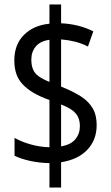

<svg xmlns="http://www.w3.org/2000/svg" viewBox="-20 -780 494 858"><path d="M201 -51Q155 -52 114.5 -61Q74 -70 45 -84V-164Q74 -147 116 -135Q158 -123 201 -122V-333Q159 -348 129.5 -365.5Q100 -383 81 -403.5Q62 -424 53 -450Q44 -476 44 -510Q44 -581 87 -624Q130 -667 201 -674V-760H253V-676Q294 -674 329.5 -665Q365 -656 397 -640L373 -572Q346 -586 316.5 -593.5Q287 -601 253 -604V-393Q306 -372 341 -349.5Q376 -327 394 -296.5Q412 -266 412 -221Q412 -155 370.5 -111Q329 -67 253 -55V58H201ZM253 -126Q296 -133 316.5 -157.5Q337 -182 337 -216Q337 -240 328.5 -257.5Q320 -275 302 -288Q284 -301 253 -313ZM201 -602Q161 -597 140.5 -573Q120 -549 120 -514Q120 -488 127.5 -470Q135 -452 153 -439Q171 -426 201 -414Z"/></svg>

Font: Noto Sans Display Condensed
Style: Regular
Weight: 400
Width: 3
Designer: Monotype Design Team
Foundry: Monotype Imaging Inc.
Version: Version 2.003